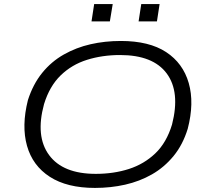

<svg xmlns="http://www.w3.org/2000/svg" viewBox="-20 -914 1025 942"><path d="M446 8Q309 8 224.5 -46.5Q140 -101 112.5 -198.5Q85 -296 117 -423Q142 -501 187 -556.5Q232 -612 293 -646.5Q354 -681 424.5 -697Q495 -713 573 -713Q712 -713 795 -658.5Q878 -604 906 -506.5Q934 -409 901 -282Q877 -204 831.5 -148.5Q786 -93 725.5 -58.5Q665 -24 594 -8Q523 8 446 8ZM450 -61Q538 -61 612.5 -85Q687 -109 742 -161.5Q797 -214 824 -303Q865 -463 798 -553.5Q731 -644 569 -644Q482 -644 407 -620.5Q332 -597 277.5 -544Q223 -491 196 -403Q153 -245 221 -153Q289 -61 450 -61ZM660 -809 673 -894H763L750 -809ZM429 -809 442 -894H533L519 -809Z"/></svg>

Font: Nunito Sans 7pt Expanded Light
Style: Italic
Weight: 300
Width: 7
Italic angle: -9°
Designer: Vernon Adams
Foundry: Vernon Adams
Version: Version 3.101;gftools[0.9.27]